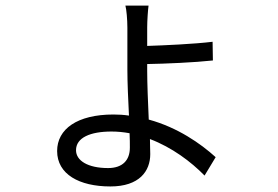

<svg xmlns="http://www.w3.org/2000/svg" viewBox="-20 -613 996 689"><path d="M185 -71C185 12.1 264.2 56.1 376.1 56.1C480.1 56.1 519.2 1.1 519.2 -60C519.2 -74.9 518.1 -93 518.1 -114C596.9 -84.2 665.1 -33 714.1 17L753.9 -49C699.9 -98 616.8 -155.9 513.8 -183.9C511 -246.1 508.2 -313.9 508.2 -359V-383.2C572.1 -384.2 677.9 -388.8 744 -396L742.9 -463.1C675.1 -454.9 571 -450.3 508.2 -448.2V-514.9C508.2 -539.8 511 -578.1 513.1 -593H430C433.9 -579.2 437.1 -541.9 437.1 -513.8V-362.9C437.1 -316.8 440 -255.3 442.8 -198.2C423.7 -201 406.2 -202.1 387.1 -202.1C257.1 -202.1 185 -149.9 185 -71ZM380 -141C402 -141 424 -138.8 445 -134.9C446 -115.1 446 -98 446 -83.1C446 -38 419.7 -9.9 367.9 -9.9C294.7 -9.9 252.8 -36.9 252.8 -73.9C252.8 -119 304 -141 380 -141Z"/></svg>

Font: Karasuma Gothic
Style: Regular
Weight: 400
Designer: Rasmus Andersson, Ryoko Nishizuka
Foundry: Genbu
Version: Version 1.00